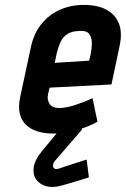

<svg xmlns="http://www.w3.org/2000/svg" viewBox="-20 -531 512 782"><path d="M315 -13H225L223 -3L149 87Q122 120 117.5 149Q113 178 126.5 198.5Q140 219 167 227Q194 235 230 225Q238 223 256.5 217.5Q275 212 295 206Q315 200 329 195.5Q343 191 342 191L333 119Q333 119 320 123Q307 127 288.5 133Q270 139 251.5 145Q233 151 222 155Q208 160 201.5 155.5Q195 151 196 141.5Q197 132 204 124L313 -2ZM176 -149 182 -174 434 -187 467 -343Q479 -399 464 -436Q449 -473 412.5 -492Q376 -511 322 -511Q268 -511 223.5 -491Q179 -471 148.5 -433Q118 -395 106 -340L62 -135Q54 -97 60.5 -69Q67 -41 85.5 -23Q104 -5 132.5 4Q161 13 196 13Q241 13 289 0Q337 -13 377 -35L357 -131Q322 -115 285 -103Q248 -91 221 -91Q208 -91 198 -95Q188 -99 182.5 -107Q177 -115 175 -125.5Q173 -136 176 -149ZM350 -313 343 -284 203 -275 211 -314Q218 -342 227.5 -361.5Q237 -381 254.5 -392.5Q272 -404 303 -405Q333 -407 343.5 -392.5Q354 -378 354 -356Q354 -334 350 -313Z"/></svg>

Font: Advent Pro
Style: Italic
Weight: 400
Italic angle: -12°
Designer: VivaRado, Andreas Kalpakidis
Foundry: VivaRado, Andreas Kalpakidis
Version: Version 3.000